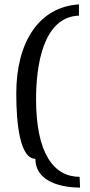

<svg xmlns="http://www.w3.org/2000/svg" viewBox="-20 -839 407 873"><path d="M342 -35C224 -35 144 -142 144 -388C144 -537 174 -762 339 -768V-819C159 -808 54 -650 54 -414C54 -270 72 -117 141 -117C141 -10 264 14 344 14Z"/></svg>

Font: Milonga
Style: Regular
Weight: 400
Designer: Pablo Impallari, Brenda Gallo, Rodrigo Fuenzalida
Foundry: Pablo Impallari, Brenda Gallo, Rodrigo Fuenzalida
Version: Version 1.000